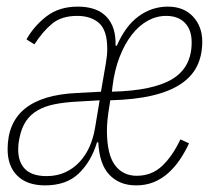

<svg xmlns="http://www.w3.org/2000/svg" viewBox="-20 -548 640 580"><path d="M116 12Q62 12 32.5 -17Q3 -46 3 -97Q3 -257 211 -267L285 -271L300 -358Q304 -381 304 -400Q304 -456 279.5 -478Q255 -500 213 -500Q166 -500 137.5 -476.5Q109 -453 84 -414L60 -429Q83 -470 121 -499Q159 -528 215 -528Q273 -528 302 -497Q331 -466 329 -410H333Q359 -470 399 -499Q439 -528 487 -528Q535 -528 563 -498Q591 -468 591 -422Q591 -381 575.5 -349Q560 -317 526.5 -294.5Q493 -272 440.5 -259.5Q388 -247 313 -245L311 -231Q303 -185 303 -154Q303 -82 327 -49.5Q351 -17 393 -17Q438 -17 469.5 -46.5Q501 -76 525 -127L551 -115Q539 -89 523.5 -66Q508 -43 488.5 -25.5Q469 -8 445 2Q421 12 391 12Q341 12 310.5 -20Q280 -52 277 -118H273Q256 -61 218.5 -24.5Q181 12 116 12ZM121 -16Q152 -16 177 -27.5Q202 -39 220.5 -59Q239 -79 250.5 -105Q262 -131 267 -161L281 -245L212 -241Q174 -239 144.5 -233Q115 -227 93.5 -214.5Q72 -202 58.5 -182Q45 -162 39 -132Q36 -117 35.5 -109Q35 -101 35 -96Q35 -58 56 -37Q77 -16 121 -16ZM482 -500Q453 -500 426.5 -485.5Q400 -471 378.5 -443.5Q357 -416 341.5 -376.5Q326 -337 320 -288L318 -271Q443 -274 501 -309.5Q559 -345 559 -420Q559 -458 538.5 -479Q518 -500 482 -500Z"/></svg>

Font: IBM Plex Mono ExtraLight
Style: Italic
Weight: 200
Italic angle: -9°
Monospace: yes
Designer: Mike Abbink, Paul van der Laan, Pieter van Rosmalen
Foundry: Bold Monday
Version: Version 2.3